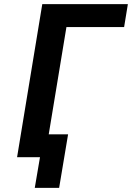

<svg xmlns="http://www.w3.org/2000/svg" viewBox="-20 -755 640 922"><path d="M147 147 172 0H62L183 -735H594L576 -625H299L214 -110H307L264 147Z"/></svg>

Font: Iosevka Extrabold Extended
Style: Italic
Weight: 800
Width: 7
Italic angle: -9°
Monospace: yes
Designer: Belleve Invis
Foundry: Belleve Invis
Version: Version 32.5.0; ttfautohint (v1.8.4)